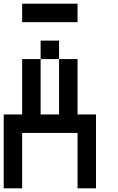

<svg xmlns="http://www.w3.org/2000/svg" viewBox="-20 -1020 640 1040"><path d="M0 0V-400H100V-700H200V-400H300V-700H400V-400H500V0H400V-300H100V0ZM100 -900V-1000H400V-900ZM200 -700V-800H300V-700Z"/></svg>

Font: Galmuri9 Regular
Style: Regular
Weight: 400
Designer: Lee Minseo (quiple)
Version: Version 2.399;hotconv 1.1.1;makeotfexe 2.6.0 DEVELOPMENT